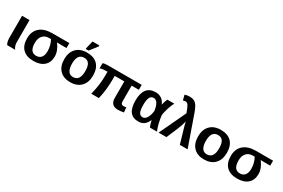

<svg xmlns="http://www.w3.org/2000/svg" viewBox="100 -1910 4535 3080"><g transform="rotate(30 2367.5 -370.0)"><path d="M244.1 0H97.2Q83.5 -15.1 75.2 -48.1Q66.9 -81.1 66.9 -115.2V-527.8H205.1V-110.8Q205.1 -81.1 215.8 -50.5Q226.6 -20 244.1 0Z M848.6 -224.1Q848.6 -113.8 779.3 -52Q710 9.8 585 9.8Q455.6 9.8 386.2 -58.3Q316.9 -126.5 316.9 -255.9Q316.9 -385.3 398.2 -456.5Q479.5 -527.8 628.9 -527.8H942.9V-436H846.7L766.6 -438V-437Q848.6 -329.1 848.6 -224.1ZM706.1 -240.2Q706.1 -345.2 655.8 -436H619.6Q546.4 -436 503.7 -387.7Q460.9 -339.4 460.9 -255.9Q460.9 -84 581.1 -84Q641.6 -84 673.8 -124.3Q706.1 -164.6 706.1 -240.2Z M1533.2 -265.1Q1533.2 -136.2 1461.9 -63.2Q1390.6 9.8 1264.6 9.8Q1140.1 9.8 1070.3 -63Q1000.5 -135.7 1000.5 -265.1Q1000.5 -392.6 1071.3 -465.3Q1142.1 -538.1 1267.6 -538.1Q1397 -538.1 1465.1 -467.8Q1533.2 -397.5 1533.2 -265.1ZM1389.6 -265.1Q1389.6 -357.4 1359.6 -400.6Q1329.6 -443.8 1269.5 -443.8Q1144.5 -443.8 1144.5 -265.1Q1144.5 -176.3 1174.8 -130.1Q1205.1 -84 1263.2 -84Q1389.6 -84 1389.6 -265.1ZM1270.5 -578.1H1218.3V-594.2L1252.4 -735.8H1378.4V-717.8Z M2283.2 -436H2149.4V-147.9Q2149.4 -114.3 2162.6 -100.1Q2175.8 -85.9 2200.2 -85.9Q2220.2 -85.9 2248.5 -91.8L2258.3 -2Q2205.6 9.8 2149.4 9.8Q2081.5 9.8 2047.6 -26.1Q2013.7 -62 2013.7 -128.9V-436H1836.4V-375Q1836.4 -173.3 1793.5 0H1653.3Q1680.7 -109.9 1691.4 -195.8Q1702.6 -286.6 1702.6 -371.1V-436Q1595.7 -436 1565.4 -417V-514.2Q1595.2 -527.8 1653.3 -527.8H2283.2Z M2704.1 -116.2H2702.1Q2672.4 -50.3 2630.4 -20.3Q2588.4 9.8 2527.3 9.8Q2422.9 9.8 2372.1 -57.6Q2321.3 -125 2321.3 -262.2Q2321.3 -399.9 2376.2 -469Q2431.2 -538.1 2539.1 -538.1Q2602.5 -538.1 2649.4 -505.9Q2696.3 -473.6 2719.2 -414.1H2720.2Q2733.4 -474.1 2757.3 -527.8H2886.2Q2863.3 -486.3 2836.4 -405.8Q2809.6 -324.7 2804.2 -271Q2821.3 -119.6 2870.1 0H2739.3Q2713.9 -61.5 2704.1 -116.2ZM2465.3 -263.2Q2465.3 -168 2486.3 -126Q2507.3 -84 2553.2 -84Q2597.2 -84 2628.2 -133.3Q2659.2 -182.6 2668.5 -265.1Q2657.2 -352.1 2628.7 -397.5Q2600.1 -442.9 2557.1 -442.9Q2508.8 -442.9 2487.1 -399.9Q2465.3 -356.9 2465.3 -263.2Z M3238.8 -566.9 3438 0H3293.9L3206.1 -300.8Q3193.4 -345.7 3189.9 -371.1Q3179.7 -331.5 3165 -289.1Q3150.9 -248 3134.8 -209L3045.9 0H2900.9L3132.8 -491.2Q3098.6 -587.4 3077.6 -618.7Q3056.6 -649.9 3024.9 -649.9Q3002.4 -649.9 2980 -641.1L2957 -735.8Q3000.5 -750 3047.9 -750Q3120.6 -750 3161.1 -710.9Q3201.2 -673.8 3238.8 -566.9Z M4012.2 -265.1Q4012.2 -136.2 3940.9 -63.2Q3869.6 9.8 3743.7 9.8Q3619.1 9.8 3549.3 -63Q3479.5 -135.7 3479.5 -265.1Q3479.5 -392.6 3550.3 -465.3Q3621.1 -538.1 3746.6 -538.1Q3876 -538.1 3944.1 -467.8Q4012.2 -397.5 4012.2 -265.1ZM3868.7 -265.1Q3868.7 -357.4 3838.6 -400.6Q3808.6 -443.8 3748.5 -443.8Q3623.5 -443.8 3623.5 -265.1Q3623.5 -176.3 3653.8 -130.1Q3684.1 -84 3742.2 -84Q3868.7 -84 3868.7 -265.1Z M4622.1 -224.1Q4622.1 -113.8 4552.7 -52Q4483.4 9.8 4358.4 9.8Q4229 9.8 4159.7 -58.3Q4090.3 -126.5 4090.3 -255.9Q4090.3 -385.3 4171.6 -456.5Q4252.9 -527.8 4402.3 -527.8H4716.3V-436H4620.1L4540 -438V-437Q4622.1 -329.1 4622.1 -224.1ZM4479.5 -240.2Q4479.5 -345.2 4429.2 -436H4393.1Q4319.8 -436 4277.1 -387.7Q4234.4 -339.4 4234.4 -255.9Q4234.4 -84 4354.5 -84Q4415 -84 4447.3 -124.3Q4479.5 -164.6 4479.5 -240.2Z"/></g></svg>

Font: Libra Sans Modern
Style: Bold
Weight: 700
Foundry: Stefan Peev, Context Ltd
Version: Version 1.000